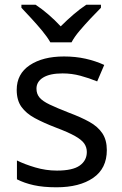

<svg xmlns="http://www.w3.org/2000/svg" viewBox="-20 -786 519 816"><path d="M434 -148Q434 -70 376 -30Q318 10 220 10Q164 10 123.5 1Q83 -8 52 -24V-104Q84 -88 129.5 -74.5Q175 -61 222 -61Q289 -61 319 -82.5Q349 -104 349 -140Q349 -160 338 -176Q327 -192 298.5 -208Q270 -224 217 -244Q165 -264 128 -284Q91 -304 71 -332Q51 -360 51 -404Q51 -472 106.5 -509Q162 -546 252 -546Q301 -546 343.5 -536.5Q386 -527 423 -510L393 -440Q359 -454 322 -464Q285 -474 246 -474Q192 -474 163.5 -456.5Q135 -439 135 -409Q135 -387 148 -371.5Q161 -356 191.5 -341.5Q222 -327 273 -307Q324 -288 360 -268Q396 -248 415 -219.5Q434 -191 434 -148ZM194 -606Q181 -629 159 -655.5Q137 -682 113 -708Q89 -734 71 -753V-766H131Q157 -749 185 -725Q213 -701 238 -674Q265 -701 293 -725Q321 -749 347 -766H409V-753Q390 -734 365.5 -708Q341 -682 318.5 -655.5Q296 -629 284 -606Z"/></svg>

Font: Noto Sans Tifinagh SIL
Style: Regular
Weight: 400
Designer: JamraPatel
Foundry: JamraPatel LLC
Version: Version 2.006; ttfautohint (v1.8.4.7-5d5b)